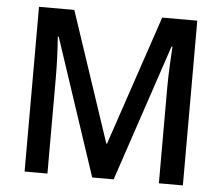

<svg xmlns="http://www.w3.org/2000/svg" viewBox="-51 -772 958 829"><g transform="rotate(5 428.0 -357.0)"><path d="M378 0H471L670 -593H674C671 -542 667 -474 667 -418V0H771V-714H619L429 -151H426L238 -714H85V0H184V-415C184 -475 181 -543 177 -593H181Z"/></g></svg>

Font: Noto Sans Bengali SemiCondensed Medium
Style: Regular
Weight: 500
Width: 4
Designer: Joana Ranito - Universal Thirst; Jelle Bosma - Monotype Design Team
Foundry: Universal Thirst ehf.
Version: Version 3.000